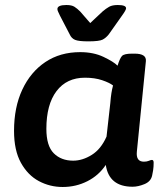

<svg xmlns="http://www.w3.org/2000/svg" viewBox="-20 -738 645 766"><path d="M230 8Q179 8 135 -15.5Q91 -39 63.5 -88.5Q36 -138 36 -216Q36 -310 69 -380.5Q102 -451 161 -490.5Q220 -530 300 -530Q353 -530 393 -511Q433 -492 449 -476Q458 -505 466.5 -514.5Q475 -524 507 -524H517Q565 -524 562 -494L526 -133Q522 -93 554 -93Q566 -93 574 -96.5Q582 -100 586 -100Q593 -100 593 -89Q593 -86 592.5 -73.5Q592 -61 587 -38Q582 -14 556.5 -3.5Q531 7 509 7Q415 7 402 -80Q374 -38 328.5 -15Q283 8 230 8ZM272 -97Q309 -97 346 -120Q383 -143 405 -193L420 -326Q422 -351 424.5 -366.5Q427 -382 431 -397Q417 -408 387.5 -418Q358 -428 319 -428Q246 -428 205.5 -374.5Q165 -321 165 -224Q165 -156 194.5 -126.5Q224 -97 272 -97ZM450 -718Q483 -718 483 -705Q483 -698 467 -676L414 -601Q403 -587 389.5 -580Q376 -573 332 -573Q294 -573 279.5 -579Q265 -585 258 -601L219 -676Q215 -685 212 -691Q209 -697 209 -702Q209 -718 245 -718Q266 -718 277 -711Q288 -704 300 -692L340 -646L389 -692Q403 -704 415.5 -711Q428 -718 450 -718Z"/></svg>

Font: Asap Semi Expanded Semi Expanded SemiBold
Style: Italic
Weight: 600
Width: 6
Italic angle: -6°
Designer: Pablo Cosgaya
Foundry: Omnibus-Type
Version: Version 3.001; ttfautohint (v1.8.4.7-5d5b)